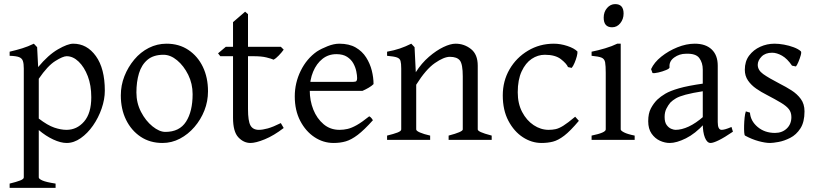

<svg xmlns="http://www.w3.org/2000/svg" viewBox="-20 -682 3987 936"><path d="M169 -48V183Q169 190 187 198Q205 206 251 213V234H27V213Q60 205 78 198Q96 191 96 183V-348Q96 -372 91.5 -385Q87 -398 73 -403.5Q59 -409 27 -410V-430Q61 -438 88.5 -446.5Q116 -455 145 -469L161 -452L166 -355Q215 -414 262.5 -441.5Q310 -469 337 -469Q404 -469 447.5 -408.5Q491 -348 491 -240Q491 -198 475.5 -153Q460 -108 433.5 -70Q407 -32 373.5 -8.5Q340 15 305 15Q276 15 239.5 -2Q203 -19 169 -48ZM169 -298V-104Q212 -71 244.5 -60Q277 -49 304 -49Q355 -49 390 -89.5Q425 -130 425 -208Q425 -266 408 -310.5Q391 -355 363.5 -381.5Q336 -408 305 -408Q287 -408 249.5 -384.5Q212 -361 169 -298Z M772 15Q711 15 665.5 -15.5Q620 -46 594.5 -98Q569 -150 569 -217Q569 -266 586.5 -310.5Q604 -355 634.5 -391.5Q665 -428 705.5 -448.5Q746 -469 792 -469Q853 -469 898.5 -438.5Q944 -408 969 -356Q994 -304 994 -237Q994 -188 976.5 -143.5Q959 -99 928 -63Q897 -27 857 -6Q817 15 772 15ZM777 -415Q728 -415 699 -390.5Q670 -366 657.5 -324.5Q645 -283 645 -231Q645 -180 667.5 -136.5Q690 -93 723.5 -66Q757 -39 786 -39Q855 -39 887 -89Q919 -139 919 -223Q919 -274 897.5 -317.5Q876 -361 843.5 -388Q811 -415 777 -415Z M1363 -58Q1315 -21 1271 -3Q1227 15 1201 15Q1168 15 1142 -12.5Q1116 -40 1116 -108V-408H1054L1043 -422L1081 -454H1116V-574L1175 -625L1189 -613V-454H1349L1363 -440Q1354 -427 1339 -411.5Q1324 -396 1314 -391Q1303 -396 1279 -402Q1255 -408 1215 -408H1189V-150Q1189 -92 1201 -70.5Q1213 -49 1242 -49Q1260 -49 1285.5 -56Q1311 -63 1349 -82Z M1747 -239H1467L1468 -283H1702Q1714 -283 1717.5 -287Q1721 -291 1721 -301Q1721 -314 1717 -334Q1713 -354 1702.5 -373Q1692 -392 1672 -405Q1652 -418 1620 -418Q1581 -418 1552 -395Q1523 -372 1506.5 -332.5Q1490 -293 1490 -243Q1490 -191 1507.5 -147.5Q1525 -104 1557.5 -76.5Q1590 -49 1635 -49Q1655 -49 1674.5 -53.5Q1694 -58 1719 -72Q1744 -86 1780 -115Q1786 -112 1791 -106Q1796 -100 1798 -96Q1755 -48 1724 -24.5Q1693 -1 1666 7Q1639 15 1606 15Q1556 15 1513 -13.5Q1470 -42 1443.5 -93Q1417 -144 1417 -212Q1417 -278 1446 -337Q1475 -396 1525 -431Q1547 -445 1577.5 -457Q1608 -469 1634 -469Q1682 -469 1714 -450.5Q1746 -432 1765 -402Q1784 -372 1792.5 -338Q1801 -304 1801 -272Q1792 -263 1777.5 -254.5Q1763 -246 1747 -239Z M2167 0V-21Q2236 -39 2236 -51V-310Q2236 -369 2222 -387Q2208 -405 2173 -405Q2144 -405 2100 -374.5Q2056 -344 2009 -269V-51Q2009 -44 2027.5 -36Q2046 -28 2077 -21V0H1867V-21Q1900 -29 1918 -36Q1936 -43 1936 -51V-348Q1936 -373 1932.5 -385Q1929 -397 1915 -402Q1901 -407 1867 -410V-430Q1901 -436 1929 -445.5Q1957 -455 1985 -469L2001 -452L2007 -330Q2035 -374 2071 -405Q2107 -436 2141.5 -452.5Q2176 -469 2201 -469Q2243 -469 2276 -443Q2309 -417 2309 -362V-51Q2309 -45 2324 -38Q2339 -31 2377 -21V0Z M2802 -93Q2760 -43 2730.5 -20.5Q2701 2 2675.5 8.5Q2650 15 2620 15Q2572 15 2529 -13Q2486 -41 2458.5 -93Q2431 -145 2431 -217Q2431 -287 2464 -344Q2497 -401 2554 -435Q2611 -469 2680 -469Q2712 -469 2745.5 -458Q2779 -447 2795 -431Q2796 -423 2792 -407.5Q2788 -392 2781 -375.5Q2774 -359 2767 -351L2749 -355Q2742 -372 2714.5 -393.5Q2687 -415 2636 -415Q2602 -415 2572 -395Q2542 -375 2523 -334Q2504 -293 2504 -232Q2504 -177 2525.5 -136Q2547 -95 2581.5 -72Q2616 -49 2655 -49Q2673 -49 2689 -52.5Q2705 -56 2726 -69Q2747 -82 2784 -113Z M2964 -549Q2923 -549 2923 -596Q2923 -624 2939.5 -643Q2956 -662 2979 -662Q3020 -662 3020 -616Q3020 -589 3004 -569Q2988 -549 2964 -549ZM2864 0V-21Q2933 -35 2933 -51V-327Q2933 -361 2930 -378Q2927 -395 2912.5 -401Q2898 -407 2864 -410V-430Q2895 -436 2930 -446.5Q2965 -457 2989 -469H3006V-51Q3006 -45 3022.5 -36.5Q3039 -28 3074 -21V0Z M3553 -40Q3512 -12 3484.5 1.5Q3457 15 3444 15Q3427 15 3416.5 -11Q3406 -37 3406 -80V-343Q3406 -376 3389 -399Q3372 -422 3324 -420Q3292 -420 3266.5 -401.5Q3241 -383 3244 -354Q3245 -348 3227 -340.5Q3209 -333 3189 -328.5Q3169 -324 3161 -326L3154 -345Q3169 -378 3204 -406Q3239 -434 3282.5 -451.5Q3326 -469 3367 -469Q3420 -469 3449.5 -441Q3479 -413 3479 -362V-87Q3479 -49 3498 -49Q3505 -49 3516 -52Q3527 -55 3546 -63ZM3411 -238Q3354 -229 3322.5 -220.5Q3291 -212 3275 -202.5Q3259 -193 3248 -182Q3237 -169 3228.5 -152Q3220 -135 3220 -112Q3220 -86 3230 -72.5Q3240 -59 3252.5 -54Q3265 -49 3273 -49Q3303 -49 3337.5 -65Q3372 -81 3411 -115L3414 -79Q3369 -30 3323.5 -7.5Q3278 15 3245 15Q3221 15 3197 4Q3173 -7 3156.5 -30.5Q3140 -54 3140 -91Q3140 -129 3153 -153.5Q3166 -178 3184 -196Q3201 -212 3224 -225.5Q3247 -239 3290 -251.5Q3333 -264 3411 -275Z M3734 15Q3711 15 3678 6Q3645 -3 3612 -21Q3609 -23 3608 -37Q3607 -51 3607.5 -70.5Q3608 -90 3610 -109Q3612 -128 3616 -139L3636 -133Q3639 -92 3673.5 -63Q3708 -34 3758 -34Q3793 -34 3815.5 -55.5Q3838 -77 3838 -111Q3838 -134 3826 -149.5Q3814 -165 3787.5 -181Q3761 -197 3717 -220Q3691 -233 3666.5 -250Q3642 -267 3626.5 -289.5Q3611 -312 3611 -342Q3611 -383 3632 -411Q3653 -439 3686 -454Q3719 -469 3756 -469Q3777 -469 3802 -464.5Q3827 -460 3849.5 -451.5Q3872 -443 3884 -432Q3888 -428 3883.5 -412Q3879 -396 3872 -379.5Q3865 -363 3860 -358L3841 -362Q3818 -396 3792.5 -410.5Q3767 -425 3744 -425Q3711 -425 3692.5 -406Q3674 -387 3674 -366Q3674 -340 3700.5 -321Q3727 -302 3783 -273Q3811 -259 3838.5 -241.5Q3866 -224 3884 -199.5Q3902 -175 3902 -139Q3902 -87 3882 -56Q3862 -25 3832.5 -10Q3803 5 3775.5 10Q3748 15 3734 15Z"/></svg>

Font: ChillKai
Style: Regular
Weight: 400
Designer: ChillType
Foundry: 寒蝉字型
Version: Version 2.000